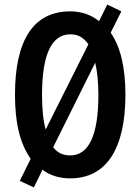

<svg xmlns="http://www.w3.org/2000/svg" viewBox="-20 -775 617 845"><path d="M532 -358C532 -478 510 -570 467 -631L514 -725L452 -755L416 -682C381 -710 338 -725 289 -725C129 -725 46 -601 46 -359C46 -240 65 -148 115 -76L67 21L129 50L167 -28C200 -3 241 10 289 10C447 10 532 -119 532 -358ZM165 -358C165 -533 206 -624 290 -624C323 -624 348 -610 369 -580L181 -205C170 -244 165 -295 165 -358ZM413 -358C413 -180 371 -91 289 -91C258 -91 233 -102 214 -127L399 -499C408 -461 413 -413 413 -358Z"/></svg>

Font: Noto Sans Myanmar ExtraCondensed SemiBold
Style: Regular
Weight: 600
Width: 2
Designer: Monotype Design Team
Foundry: Monotype Imaging Inc.
Version: Version 2.107